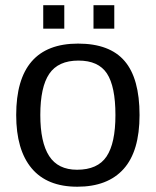

<svg xmlns="http://www.w3.org/2000/svg" viewBox="-20 -705 596 735"><path d="M514.2 -264.6Q514.2 -126 453.1 -58.1Q392.1 9.8 275.9 9.8Q160.2 9.8 101.1 -60.8Q42 -131.3 42 -264.6Q42 -538.1 278.8 -538.1Q399.9 -538.1 457 -471.4Q514.2 -404.8 514.2 -264.6ZM421.9 -264.6Q421.9 -374 389.4 -423.6Q356.9 -473.1 280.3 -473.1Q203.1 -473.1 168.7 -422.6Q134.3 -372.1 134.3 -264.6Q134.3 -160.2 168.2 -107.7Q202.1 -55.2 274.9 -55.2Q354 -55.2 387.9 -106Q421.9 -156.7 421.9 -264.6ZM337.9 -595.2V-685.1H417.5V-595.2ZM145.5 -595.2V-685.1H226.1V-595.2Z"/></svg>

Font: Liberation Sans
Style: Regular
Weight: 400
Designer: Steve Matteson
Foundry: Ascender Corporation
Version: Version 2.00.1